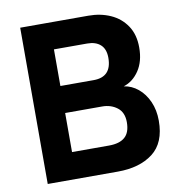

<svg xmlns="http://www.w3.org/2000/svg" viewBox="-79 -773 798 847"><g transform="rotate(-10 320.0 -350.0)"><path d="M67 0V-700H372Q427 -700 471.5 -680Q516 -660 542.5 -620.5Q569 -581 569 -523Q569 -461 541.5 -420Q514 -379 472 -366Q507 -361 535.5 -337.5Q564 -314 581 -276Q598 -238 598 -190Q598 -91 538.5 -45.5Q479 0 381 0ZM197 -120H363Q410 -120 434 -141Q458 -162 458 -208Q458 -252 430 -273.5Q402 -295 363 -295H197ZM197 -416H346Q427 -416 427 -502Q427 -541 405.5 -560.5Q384 -580 346 -580H197Z"/></g></svg>

Font: Zen Kaku Gothic New Black
Style: Regular
Weight: 900
Designer: Yoshimichi Ohira
Foundry: Positype
Version: Version 1.001